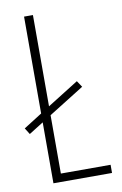

<svg xmlns="http://www.w3.org/2000/svg" viewBox="-83 -762 515 810"><g transform="rotate(-10 175.0 -357.0)"><path d="M79 0H330V-35H117V-285L269 -380L251 -407L117 -323V-714H79V-299L0 -249L17 -222L79 -261Z"/></g></svg>

Font: Noto Sans Georgian ExtraCondensed ExtraLight
Style: Regular
Weight: 200
Width: 2
Designer: Monotype Design Team, Akaki Razmadze
Foundry: Google LLC
Version: Version 2.005